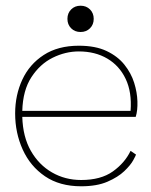

<svg xmlns="http://www.w3.org/2000/svg" viewBox="-20 -644 528 672"><path d="M456 -103Q456 -101 446.5 -83.5Q437 -66 415 -45Q393 -24 356 -8Q319 8 264 8Q189 8 137.5 -27Q86 -62 59.5 -120.5Q33 -179 33 -247Q33 -311 58 -365Q83 -419 133 -451.5Q183 -484 256 -484Q314 -484 353 -465.5Q392 -447 415.5 -417.5Q439 -388 449.5 -354.5Q460 -321 461 -289Q462 -257 455 -235H58Q60 -165 88 -116Q116 -67 162 -40.5Q208 -14 264 -14Q333 -14 375 -44Q417 -74 437 -116ZM256 -464Q209 -464 164.5 -442Q120 -420 90 -374Q60 -328 58 -256H437Q442 -321 420 -367.5Q398 -414 355.5 -439Q313 -464 256 -464ZM262 -532Q242 -532 229 -545Q216 -558 216 -578Q216 -598 229 -611Q242 -624 262 -624Q282 -624 295 -611Q308 -598 308 -578Q308 -558 295 -545Q282 -532 262 -532Z"/></svg>

Font: Lil Grotesk Thin
Style: Regular
Weight: 100
Designer: Bastien Sozeau
Foundry: NBR — Bastien Sozeau
Version: Version 3.003; ttfautohint (v1.8.4.7-5d5b);gftools[0.9.33]